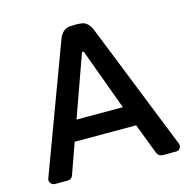

<svg xmlns="http://www.w3.org/2000/svg" viewBox="-109 -858 967 967"><g transform="rotate(-15 375.0 -374.5)"><path d="M34.7 -35.2 281.2 -698.2Q297.9 -741.7 334.5 -747.1Q347.2 -748.5 364.7 -748.5H373Q406.2 -748.5 418.9 -740.2Q439.5 -727.5 450.7 -699.7L715.8 -34.7Q717.3 -30.8 717.3 -23.7Q717.3 -16.6 711.4 -8.3Q705.6 0 691.9 0H623.5Q601.1 0 592.3 -21L531.7 -179.7H210.9L154.8 -21Q147.9 0 125 0H62Q47.9 0 40.5 -9Q33.2 -18.1 33.2 -24.7Q33.2 -31.2 34.7 -35.2ZM490.7 -285.2 374 -602.5Q372.6 -607.4 368.2 -607.4Q363.8 -607.4 362.3 -602.5L249 -285.2Z"/></g></svg>

Font: Capriola
Style: Regular
Weight: 400
Designer: Viktoriya Grabowska
Foundry: Viktoriya Grabowska
Version: Version 1.007